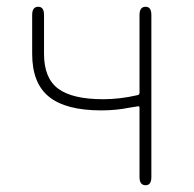

<svg xmlns="http://www.w3.org/2000/svg" viewBox="-20 -547 572 567"><path d="M410 0Q392 0 392 -24V-229Q392 -234 387 -233Q374 -231 362 -229Q323 -221 279 -221Q175 -221 125 -261Q75 -301 75 -388V-503Q75 -527 93 -527Q110 -527 110 -503V-388Q110 -316 152 -285Q194 -254 285 -254Q334 -254 386 -266Q392 -267 392 -273V-503Q392 -527 410 -527Q427 -527 427 -503V-24Q427 0 410 0Z"/></svg>

Font: Resource Han Rounded KR ExtraLight
Style: Regular
Weight: 250
Designer: Cyano Hao (round all glyphs); Ryoko NISHIZUKA 西塚涼子 (kana, bopomofo & ideographs); Paul D. Hunt (Latin, Greek & Cyrillic)
Foundry: Cyano Hao
Version: 0.990